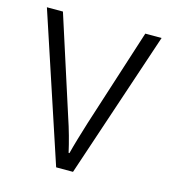

<svg xmlns="http://www.w3.org/2000/svg" viewBox="-86 -653 591 671"><g transform="rotate(15 209.5 -317.0)"><path d="M178 -51H239L417 -583H358L244 -228C231 -186 218 -143 210 -111H207C199 -147 187 -191 173 -232L60 -583H2Z"/></g></svg>

Font: Noto Sans Tamil UI SemiCondensed Light
Style: Regular
Weight: 300
Width: 4
Designer: Jelle Bosma - Monotype Design Team
Foundry: Monotype Imaging Inc.
Version: Version 2.004